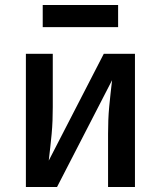

<svg xmlns="http://www.w3.org/2000/svg" viewBox="-20 -744 640 764"><path d="M83 0V-530H190V-318Q190 -291 189 -264.5Q188 -238 185.5 -211Q183 -184 180 -157.5Q177 -131 174 -105L393 -530H517V0H410V-212Q410 -239 411 -265.5Q412 -292 414.5 -319Q417 -346 420 -372.5Q423 -399 426 -425L207 0ZM150 -636V-724H450V-636Z"/></svg>

Font: Iosevka Curly SmBdEx
Style: Regular
Weight: 600
Width: 7
Monospace: yes
Designer: Belleve Invis
Foundry: Belleve Invis
Version: Version 11.1.0; ttfautohint (v1.8.3)